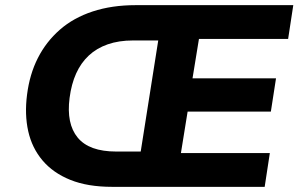

<svg xmlns="http://www.w3.org/2000/svg" viewBox="-20 -725 1161 745"><path d="M415 0Q320 0 253 -27Q186 -54 145 -102.5Q104 -151 89.5 -216Q75 -281 85 -358Q95 -437 127 -500Q159 -563 212 -609.5Q265 -656 339.5 -680.5Q414 -705 506 -705H1118L1098 -574H752L727 -421H1051L1031 -292H708L682 -131H1027L1007 0ZM431 -137H526L594 -568H496Q441 -568 398 -553Q355 -538 324.5 -509.5Q294 -481 275.5 -440Q257 -399 250 -345Q237 -245 281.5 -191Q326 -137 431 -137Z"/></svg>

Font: Nunito Sans 7pt ExtraBold
Style: Italic
Weight: 800
Italic angle: -9°
Designer: Vernon Adams
Foundry: Vernon Adams
Version: Version 3.101;gftools[0.9.27]